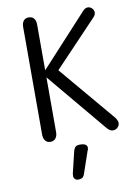

<svg xmlns="http://www.w3.org/2000/svg" viewBox="-91 -663 650 933"><g transform="rotate(-10 234.5 -196.0)"><path d="M152 -338V-563Q152 -583 143 -594Q134 -605 117 -605Q101 -605 92 -594Q83 -583 83 -563V-33Q83 -14 92 -2.5Q101 9 117 9Q134 9 143 -2.5Q152 -14 152 -33V-303L396 -11Q411 7 426 7Q440 7 449.5 -2.5Q459 -12 459 -25Q459 -30 456 -37Q453 -44 448 -51L215 -327L426 -549Q438 -561 438 -573Q438 -585 429 -594Q420 -603 408 -603Q394 -603 381 -587ZM222 76 197 180Q197 183 196.5 186.5Q196 190 196 192Q196 200 202 206.5Q208 213 217 213Q232 213 239.5 207.5Q247 202 251 188L287 83Q291 76 291 69Q291 59 283 53Q275 47 255 47Q240 47 233 53.5Q226 60 222 76Z"/></g></svg>

Font: Beiruti
Style: Regular
Weight: 400
Designer: Arlette Boutros
Foundry: Boutros
Version: Version 1.41